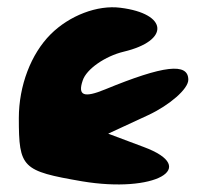

<svg xmlns="http://www.w3.org/2000/svg" viewBox="-20 -562 559 520"><path d="M117 -469C64 -416 31 -330 31 -242C31 -107 40 -99 202 -71C398 -38 523 -107 369 -164L273 -200L381 -250C439 -277 490 -321 490 -346C490 -393 423 -385 265 -320C207 -296 190 -303 204 -344C214 -375 265 -410 315 -422C441 -452 435 -525 306 -541C244 -549 168 -520 117 -469Z"/></svg>

Font: Hussar Skorodowane
Style: Bold
Weight: 700
Foundry: Cannot Into Space Fonts
Version: Version 0.892